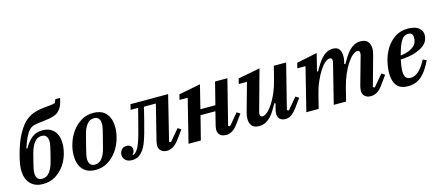

<svg xmlns="http://www.w3.org/2000/svg" viewBox="-53 -1314 4302 1881"><g transform="rotate(-15 2098.0 -374.0)"><path d="M206 12Q163 12 130.5 -1.5Q98 -15 76 -40Q54 -65 43 -99Q32 -133 32 -175Q32 -197 36.5 -229.5Q41 -262 52 -307Q83 -429 121 -503.5Q159 -578 200 -621Q222 -643 244.5 -658Q267 -673 292 -683Q317 -693 346 -699Q375 -705 411 -709Q442 -712 461.5 -714Q481 -716 492.5 -717.5Q504 -719 510 -721Q516 -723 521 -725L536 -760H584Q573 -707 560 -680Q547 -653 527 -634Q509 -615 474 -603Q439 -591 368 -583Q335 -580 311.5 -576.5Q288 -573 271.5 -568.5Q255 -564 243.5 -557Q232 -550 222 -540Q177 -494 137 -367L146 -364Q183 -429 226 -463.5Q269 -498 332 -498Q409 -498 450.5 -451.5Q492 -405 492 -324Q492 -268 473.5 -208.5Q455 -149 419 -100Q383 -51 329.5 -19.5Q276 12 206 12ZM212 -40Q257 -40 286.5 -78.5Q316 -117 332 -179Q347 -235 355 -269Q363 -303 367.5 -323.5Q372 -344 373 -355Q374 -366 374 -377Q374 -405 360 -426Q346 -447 311 -447Q266 -447 237 -408.5Q208 -370 191 -308Q176 -252 168 -218Q160 -184 155.5 -163.5Q151 -143 150 -132Q149 -121 149 -110Q149 -81 163.5 -60.5Q178 -40 212 -40Z M746 -40Q791 -40 819.5 -78Q848 -116 862 -174Q878 -237 888.5 -277.5Q899 -318 905 -344Q911 -370 913 -384.5Q915 -399 915 -409Q915 -440 900.5 -461Q886 -482 852 -482Q807 -482 778.5 -444Q750 -406 736 -348Q720 -285 709.5 -244.5Q699 -204 693 -178Q687 -152 685 -137.5Q683 -123 683 -113Q683 -82 697.5 -61Q712 -40 746 -40ZM740 12Q654 12 610 -39.5Q566 -91 566 -179Q566 -237 585.5 -300Q605 -363 642.5 -415Q680 -467 734 -500.5Q788 -534 858 -534Q944 -534 988 -482.5Q1032 -431 1032 -343Q1032 -285 1012.5 -222Q993 -159 955.5 -107Q918 -55 864 -21.5Q810 12 740 12Z M1109 12Q1068 12 1044 -9.5Q1020 -31 1020 -64Q1020 -93 1038 -115Q1056 -137 1090 -137Q1116 -137 1131 -123Q1146 -109 1146 -86Q1146 -56 1125 -41L1133 -35Q1143 -36 1159 -52Q1170 -63 1180.5 -80Q1191 -97 1203.5 -129Q1216 -161 1230.5 -211.5Q1245 -262 1264 -339L1297 -468H1221L1234 -522H1616L1504 -68L1522 -61L1619 -176L1652 -155L1591 -71Q1558 -26 1527.5 -7.5Q1497 11 1465 12Q1442 12 1426 5Q1410 -2 1400 -12.5Q1390 -23 1385.5 -36Q1381 -49 1381 -62Q1381 -75 1383.5 -89.5Q1386 -104 1389 -115L1476 -464H1355L1326 -345Q1305 -261 1289 -206.5Q1273 -152 1259 -117Q1245 -82 1231.5 -62Q1218 -42 1203 -27Q1182 -5 1158.5 3.5Q1135 12 1109 12Z M2067 12Q2019 12 1999.5 -10.5Q1980 -33 1980 -63Q1980 -75 1983 -90Q1986 -105 1989 -116L2020 -240H1869L1808 0H1683L1792 -438H1709L1722 -491L1942 -534L1883 -297H2035L2092 -522H2217L2103 -69L2121 -61L2218 -176L2251 -155L2190 -71Q2154 -21 2123.5 -4.5Q2093 12 2067 12Z M2399 12Q2348 12 2325.5 -15Q2303 -42 2303 -87Q2303 -120 2315 -158L2393 -438H2310L2323 -491L2546 -534L2433 -125Q2429 -110 2429 -99Q2429 -72 2454 -72Q2476 -72 2504 -96Q2532 -120 2559.5 -162Q2587 -204 2612 -261.5Q2637 -319 2654 -387L2688 -522H2813L2699 -69L2717 -61L2814 -176L2847 -155L2786 -71Q2767 -45 2750.5 -29Q2734 -13 2719.5 -4Q2705 5 2691.5 8.5Q2678 12 2665 12Q2643 12 2628.5 5.5Q2614 -1 2605 -11Q2596 -21 2592 -34Q2588 -47 2588 -60Q2588 -74 2591 -90Q2594 -106 2597 -117L2609 -163L2598 -166Q2578 -130 2558 -97.5Q2538 -65 2514.5 -41Q2491 -17 2462.5 -2.5Q2434 12 2399 12Z M3532 12Q3509 12 3493 5.5Q3477 -1 3467 -11.5Q3457 -22 3452.5 -35Q3448 -48 3448 -62Q3448 -74 3450.5 -89Q3453 -104 3456 -115L3535 -397Q3539 -412 3539 -423Q3539 -450 3515 -450Q3492 -450 3464.5 -426Q3437 -402 3409 -359.5Q3381 -317 3356.5 -259.5Q3332 -202 3315 -135L3281 0H3156L3255 -397Q3259 -413 3259 -423Q3259 -450 3235 -450Q3212 -450 3184.5 -426Q3157 -402 3130 -359.5Q3103 -317 3078 -259.5Q3053 -202 3037 -135L3003 0H2878L2987 -438H2904L2917 -491L3126 -534L3082 -359L3093 -356Q3112 -392 3132.5 -424Q3153 -456 3176 -480.5Q3199 -505 3226.5 -519.5Q3254 -534 3289 -534Q3332 -534 3351.5 -508.5Q3371 -483 3371 -438Q3371 -427 3370 -415.5Q3369 -404 3366 -392L3359 -360L3369 -356Q3389 -392 3409.5 -424Q3430 -456 3453.5 -480.5Q3477 -505 3505.5 -519.5Q3534 -534 3569 -534Q3620 -534 3642.5 -506.5Q3665 -479 3665 -434Q3665 -418 3661.5 -400.5Q3658 -383 3653 -364L3571 -69L3589 -61L3686 -176L3719 -155L3658 -71Q3626 -24 3595 -6Q3564 12 3532 12Z M3908 12Q3831 12 3795.5 -32.5Q3760 -77 3760 -158Q3760 -216 3776.5 -282.5Q3793 -349 3828 -404.5Q3863 -460 3917.5 -497Q3972 -534 4048 -534Q4078 -534 4104.5 -528.5Q4131 -523 4151 -510Q4171 -497 4182.5 -477Q4194 -457 4194 -428Q4194 -403 4181.5 -375.5Q4169 -348 4137 -324Q4105 -300 4048.5 -282Q3992 -264 3905 -259Q3898 -225 3894 -195Q3890 -165 3890 -142Q3890 -100 3906 -80.5Q3922 -61 3954 -61Q3999 -61 4038.5 -98.5Q4078 -136 4113 -204L4149 -187Q4126 -139 4101.5 -102Q4077 -65 4048.5 -39.5Q4020 -14 3985.5 -1Q3951 12 3908 12ZM3915 -297Q3963 -303 3996 -316Q4029 -329 4049.5 -346.5Q4070 -364 4078.5 -386Q4087 -408 4087 -433Q4087 -456 4076 -470Q4065 -484 4039 -484Q4018 -484 4001.5 -474.5Q3985 -465 3970.5 -443.5Q3956 -422 3942.5 -386Q3929 -350 3915 -297Z"/></g></svg>

Font: IBM Plex Serif SemiBold
Style: Italic
Weight: 600
Italic angle: -14°
Designer: Mike Abbink, Paul van der Laan, Pieter van Rosmalen
Foundry: Bold Monday
Version: Version 2.5